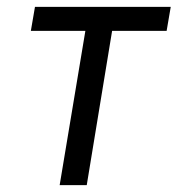

<svg xmlns="http://www.w3.org/2000/svg" viewBox="-20 -540 540 560"><path d="M154 0 229 -450H70L82 -520H478L466 -450H307L233 0Z"/></svg>

Font: Iosevka SS04 Oblique
Style: Regular
Weight: 400
Italic angle: -9°
Monospace: yes
Designer: Belleve Invis
Foundry: Belleve Invis
Version: Version 19.0.0; ttfautohint (v1.8.4)